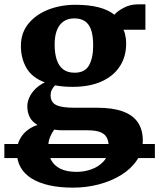

<svg xmlns="http://www.w3.org/2000/svg" viewBox="-52 -592 732 882"><path d="M659.5 69.5V134H-32V69.5ZM283.5 270Q222 270 174 259.2Q126 248.5 93 227.8Q60 207 42.8 176.8Q25.5 146.5 25.5 107Q25.5 74.5 38 49.8Q50.5 25 72 7.8Q93.5 -9.5 120 -18Q95.5 -32.5 84.5 -54.2Q73.5 -76 73.5 -103.5Q73.5 -125 83.5 -146Q93.5 -167 111.8 -184.8Q130 -202.5 154 -213.5Q95 -235.5 69.5 -279.8Q44 -324 44 -381.5Q44 -441 78.5 -483.2Q113 -525.5 170 -547.8Q227 -570 294.5 -570Q356.5 -570 400.8 -558.5Q445 -547 473.5 -524.5Q485 -539 515 -555.5Q545 -572 581 -572H616V-455.5H515Q519.5 -447 522 -437Q524.5 -427 526 -416.2Q527.5 -405.5 527.5 -393.5Q528 -333 499 -288Q470 -243 415 -218Q360 -193 281 -193Q258.5 -193 238.5 -194.8Q218.5 -196.5 201 -200Q191 -190 185.8 -179Q180.5 -168 180.5 -154Q180.5 -122.5 205.8 -109.8Q231 -97 291 -97H396Q465 -97 511.2 -80.5Q557.5 -64 580.8 -30.5Q604 3 604 53.5Q604 103.5 577.2 143.5Q550.5 183.5 504.8 211.8Q459 240 402 255Q345 270 283.5 270ZM300.5 197.5Q336.5 197.5 370 185Q403.5 172.5 425.5 147.5Q447.5 122.5 447.5 84.5Q447.5 57 438.5 40Q429.5 23 408.2 14.8Q387 6.5 349.5 6.5H238Q227 6.5 216.8 5.8Q206.5 5 197 3.5Q186 18 177.8 38Q169.5 58 169.5 84.5Q169.5 119 183.5 144.2Q197.5 169.5 226.2 183.5Q255 197.5 300.5 197.5ZM291 -258Q338 -258 357 -292Q376 -326 376 -383Q376 -426.5 366.8 -454Q357.5 -481.5 338.2 -494.5Q319 -507.5 290 -507.5Q260.5 -507.5 240.2 -493.8Q220 -480 209.5 -453.5Q199 -427 199 -387Q199 -347 208.5 -318Q218 -289 238 -273.5Q258 -258 291 -258Z"/></svg>

Font: Merriweather ExtraBold
Style: Regular
Weight: 800
Version: Version 2.100